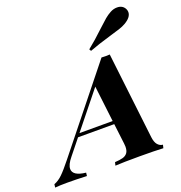

<svg xmlns="http://www.w3.org/2000/svg" viewBox="-241 -983 1044 1110"><g transform="rotate(-20 281.5 -428.0)"><path d="M0 0ZM472.7 -775.9Q503.9 -805.2 521 -819.6Q538.1 -834 557.6 -844.7Q578.6 -856.4 600.6 -856.4Q634.8 -856.4 648.9 -829.1Q653.8 -819.3 653.8 -809.1Q653.8 -777.3 608.9 -751.5Q591.8 -741.7 571 -734.9Q550.3 -728 513.2 -717.3Q426.3 -691.9 374.5 -671.9L367.7 -683.6Q414.6 -720.7 472.7 -775.9ZM579.6 -20 574.7 0Q523.4 -2.9 429.7 -2.9Q328.1 -2.9 279.8 0L284.7 -20Q315.4 -21.5 334 -26.9Q352.5 -32.2 362.3 -45.7Q372.1 -59.1 372.1 -84Q372.1 -93.3 370.6 -104L355.5 -228H132.8L58.6 -135.7Q27.3 -97.7 27.3 -71.3Q27.3 -28.8 106.9 -20L104.5 0Q39.6 -2.9 -17.1 -2.9Q-61.5 -2.9 -90.8 0L-88.4 -20Q-61.5 -29.8 -36.9 -53.7Q-12.2 -77.6 28.3 -128.4L418 -615.2Q434.6 -614.3 443.4 -614.3Q452.1 -614.3 468.8 -615.2L530.8 -84Q534.7 -51.3 548.3 -36.1Q562 -21 579.6 -20ZM326.7 -469.2 148.9 -248H353Z"/></g></svg>

Font: TypoPRO Playfair Display SC
Style: Bold Italic
Weight: 700
Italic angle: -14.9847°
Designer: Claus Eggers Sørensen
Foundry: Claus Eggers Sørensen
Version: Version 1.004;PS 001.004;hotconv 1.0.70;makeotf.lib2.5.58329